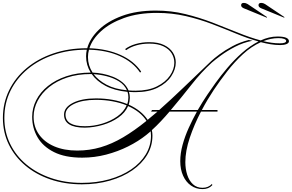

<svg xmlns="http://www.w3.org/2000/svg" viewBox="-70 -1034 2014 1325"><path d="M495 238Q377 238 277.5 204Q178 170 104.5 108Q31 46 -9.5 -37.5Q-50 -121 -50 -220Q-50 -323 -7 -411Q36 -499 114 -564Q192 -629 297.5 -665Q403 -701 527 -701Q530 -701 532 -701Q550 -768 611 -827.5Q672 -887 771.5 -924Q871 -961 1005 -961Q1111 -961 1208.5 -937Q1306 -913 1396 -878.5Q1486 -844 1569 -810Q1652 -776 1729 -755Q1757 -768 1786 -775Q1815 -782 1845 -782Q1924 -782 1924 -749Q1924 -737 1907.5 -730Q1891 -723 1864 -723Q1831 -723 1797.5 -728.5Q1764 -734 1730 -743Q1664 -713 1606 -659.5Q1548 -606 1497.5 -541Q1447 -476 1405 -413Q1383 -380 1362.5 -345.5Q1342 -311 1323 -275H1431V-264H1317Q1270 -174 1239.5 -83Q1209 8 1209 85Q1209 132 1222 172.5Q1235 213 1261.5 237.5Q1288 262 1328 262Q1368 262 1393 235L1395 244Q1370 271 1328 271Q1283 271 1248 246.5Q1213 222 1193.5 178.5Q1174 135 1174 78Q1174 24 1190 -34.5Q1206 -93 1232.5 -151.5Q1259 -210 1289 -264H1100Q1071 -230 1040.5 -197.5Q1010 -165 978 -136Q982 -117 982 -98Q982 -26 945.5 35Q909 96 843 141.5Q777 187 688 212.5Q599 238 495 238ZM973 -264 979 -275H1029Q1106 -343 1194 -427.5Q1282 -512 1387 -612Q1406 -630 1444 -658.5Q1482 -687 1534 -715Q1586 -743 1646 -758L1672 -753Q1608 -740 1553 -711.5Q1498 -683 1457 -653Q1416 -623 1393 -603Q1320 -537 1251 -449Q1182 -361 1109 -275H1295Q1328 -332 1360.5 -380Q1393 -428 1417 -461Q1453 -511 1499.5 -566Q1546 -621 1600 -669Q1654 -717 1714 -748Q1639 -769 1559.5 -802Q1480 -835 1393.5 -868Q1307 -901 1212 -923Q1117 -945 1013 -945Q884 -945 786.5 -910Q689 -875 628 -819.5Q567 -764 547 -701Q667 -697 760.5 -655.5Q854 -614 904 -540L897 -533Q848 -606 756.5 -647Q665 -688 544 -691Q537 -665 537 -640Q537 -582 569 -533Q601 -532 638 -525Q675 -518 711 -503.5Q747 -489 775 -466Q803 -443 817 -410Q840 -408 865 -408Q953 -408 1012.5 -437.5Q1072 -467 1102.5 -511.5Q1133 -556 1133 -601Q1133 -636 1114.5 -666Q1096 -696 1057.5 -714.5Q1019 -733 960 -733Q912 -733 870.5 -721Q829 -709 801 -688L793 -695Q823 -718 867 -730.5Q911 -743 960 -743Q1022 -743 1062.5 -723Q1103 -703 1123 -671.5Q1143 -640 1143 -603Q1143 -555 1111.5 -507.5Q1080 -460 1018 -429Q956 -398 864 -398Q841 -398 820 -400Q826 -381 826 -360Q826 -335 818 -312Q906 -272 949 -207Q981 -233 1017 -264ZM1852 -771Q1825 -771 1798.5 -765.5Q1772 -760 1747 -750Q1776 -743 1804.5 -739Q1833 -735 1861 -735Q1905 -735 1905 -752Q1905 -760 1891 -765.5Q1877 -771 1852 -771ZM-40 -220Q-40 -123 0 -41Q40 41 112 101Q184 161 281.5 194.5Q379 228 495 228Q597 228 684 203.5Q771 179 835.5 135Q900 91 936 31.5Q972 -28 972 -98Q972 -113 970 -128Q955 -115 940 -103Q885 -59 814 -23.5Q743 12 662.5 33Q582 54 497 54Q379 54 302.5 15.5Q226 -23 189 -87Q152 -151 152 -228Q152 -288 180 -343Q208 -398 261 -440.5Q314 -483 388.5 -508Q463 -533 556 -533Q524 -585 524 -645Q524 -668 529 -691H527Q405 -691 301.5 -656Q198 -621 121.5 -557.5Q45 -494 2.5 -408Q-40 -322 -40 -220ZM162 -228Q162 -158 199.5 -105.5Q237 -53 304.5 -24Q372 5 463 5Q548 5 625.5 -18Q703 -41 780 -86.5Q857 -132 941 -200Q900 -264 814 -302Q794 -256 747 -223Q700 -190 639 -172Q578 -154 516 -153Q372 -153 372 -243Q372 -293 433 -324Q494 -355 592 -355Q653 -355 707.5 -345Q762 -335 808 -316Q816 -338 816 -362Q816 -382 810 -400Q719 -409 657.5 -442Q596 -475 563 -523Q559 -523 556 -523Q466 -523 393.5 -499Q321 -475 269.5 -433.5Q218 -392 190 -339Q162 -286 162 -228ZM576 -522Q608 -480 665 -449.5Q722 -419 806 -411Q789 -449 751 -472.5Q713 -496 666 -508Q619 -520 576 -522ZM382 -243Q382 -163 516 -163Q577 -163 636 -181Q695 -199 740 -231Q785 -263 804 -307Q760 -325 706 -335Q652 -345 592 -345Q498 -345 440 -316.5Q382 -288 382 -243ZM1891 -912 1732 -977Q1714 -985 1714 -998Q1714 -1014 1733 -1014Q1746 -1014 1759 -1006L1893 -916ZM1771 -912 1612 -977Q1594 -985 1594 -998Q1594 -1014 1613 -1014Q1626 -1014 1639 -1006L1773 -916Z"/></svg>

Font: Ballet 16pt
Style: Regular
Weight: 400
Designer: Maximiliano R. Sproviero
Foundry: Omnibus-Type
Version: Version 1.100; ttfautohint (v1.8.3)